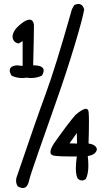

<svg xmlns="http://www.w3.org/2000/svg" viewBox="-20 -852 540 967"><path d="M95 95Q84 95 69 86Q61 73 61 58Q61 44 68 28Q161 -246 210 -379Q259 -512 337 -787Q342 -810 355 -827Q366 -832 375 -832Q396 -832 404 -805Q398 -764 356.5 -626Q315 -488 265 -346.5Q215 -205 173.5 -86Q132 33 127 55Q119 95 95 95ZM136 -459Q125 -459 114 -461Q103 -459 92 -459Q63 -459 38 -471Q29 -487 29 -497Q29 -519 64 -523L94 -520V-645L74 -633Q45 -638 43 -668Q45 -705 101 -743Q118 -753 129 -753Q147 -753 151 -727Q151 -676 147 -523Q200 -523 200 -497Q200 -486 191 -471Q165 -459 136 -459ZM393 57Q382 57 372 48Q362 32 362 -4Q362 -29 367 -64H330Q278 -64 252 -68Q234 -71 234 -86Q234 -102 252 -130Q329 -239 361 -274Q396 -304 413 -304Q425 -304 426.5 -286.5Q428 -269 428 -238Q428 -196 426 -129Q464 -124 468 -100Q464 -73 422 -66Q425 -40 425 -18Q425 25 412 50Q402 57 393 57ZM368 -129 367 -182 330 -130Z"/></svg>

Font: Xiaolai SC
Style: Regular
Weight: 400
Designer: Nozomi Seto 瀬戸のぞみ
Version: Version 3.11;December 4, 2020;FontCreator 13.0.0.2613 64-bit